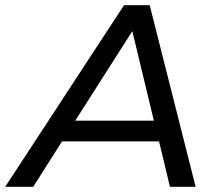

<svg xmlns="http://www.w3.org/2000/svg" viewBox="-61 -720 839 740"><path d="M-41 0 417 -700H516L693 0H594L552 -175H178L67 0ZM229 -255H532L449 -600Z"/></svg>

Font: Montserrat Medium
Style: Italic
Weight: 500
Italic angle: -11.3°
Designer: Julieta Ulanovsky
Foundry: Julieta Ulanovsky
Version: Version 9.000; ttfautohint (v1.8.4.7-5d5b)